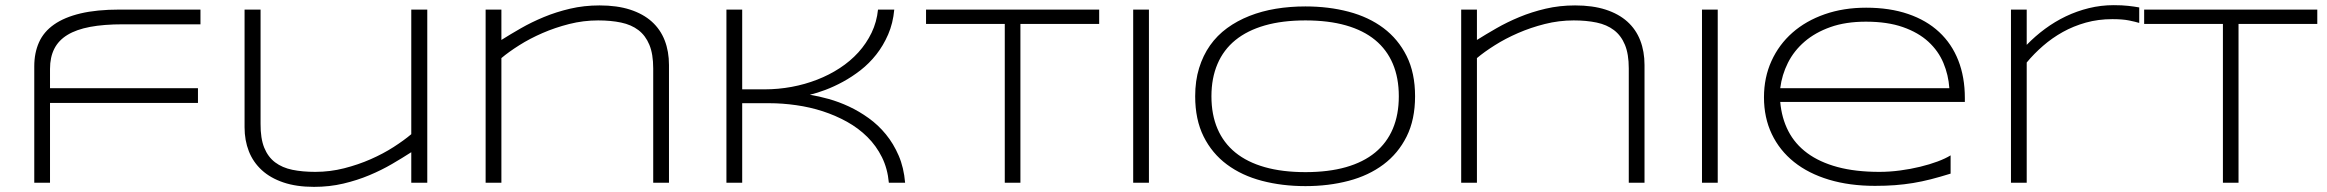

<svg xmlns="http://www.w3.org/2000/svg" viewBox="-20 -708 9019 744"><path d="M456.1 -613.8Q382.3 -613.8 329.1 -603.8Q275.9 -593.8 241.5 -572.8Q207 -551.8 190.4 -519Q173.8 -486.3 173.8 -440.9V-366.2H747.1V-309.1H173.8V0H112.8V-451.2Q112.8 -502.9 131.1 -543.9Q149.4 -585 189.5 -613Q229.5 -641.1 292.2 -656Q355 -670.9 443.8 -670.9H756.8V-613.8Z M989.7 -670.9V-228Q989.3 -171.9 1003.9 -135.7Q1018.6 -99.6 1046.1 -78.9Q1073.7 -58.1 1113 -50Q1152.3 -42 1201.7 -42Q1258.8 -42 1313.5 -55.9Q1368.2 -69.8 1416.5 -91.1Q1464.8 -112.3 1505.1 -138.2Q1545.4 -164.1 1573.7 -188V-670.9H1635.7V0H1573.7V-118.2Q1539.6 -96.2 1499 -72.5Q1458.5 -48.8 1411.4 -29.1Q1364.3 -9.3 1310.5 3.4Q1256.8 16.1 1196.8 16.1Q1128.9 16.1 1078.4 -1Q1027.8 -18.1 994.4 -48.8Q960.9 -79.6 944.3 -121.8Q927.7 -164.1 927.7 -214.8V-670.9Z M2511.2 0V-442.9Q2511.2 -498.5 2496.3 -534.4Q2481.4 -570.3 2453.9 -591.3Q2426.3 -612.3 2386.7 -620.6Q2347.2 -628.9 2297.9 -628.9Q2240.7 -628.9 2185.8 -615Q2130.9 -601.1 2082 -579.8Q2033.2 -558.6 1992.2 -532.7Q1951.2 -506.8 1922.9 -482.9V0H1861.8V-670.9H1922.9V-553.2Q1957 -574.7 1998.3 -598.4Q2039.6 -622.1 2087.2 -641.8Q2134.8 -661.6 2189 -674.3Q2243.2 -687 2303.2 -687Q2371.1 -687 2421.6 -670.7Q2472.2 -654.3 2505.6 -624.3Q2539.1 -594.2 2555.7 -551.5Q2572.3 -508.8 2572.3 -456.1V0Z M3424.3 0Q3419.4 -54.7 3397.5 -98.9Q3375.5 -143.1 3341.1 -177.2Q3306.6 -211.4 3262.2 -236.1Q3217.8 -260.7 3168 -276.9Q3118.2 -293 3064.9 -300.5Q3011.7 -308.1 2960 -308.1H2856V0H2794.9V-670.9H2856V-361.8H2943.4Q2995.6 -361.8 3047.4 -371.3Q3099.1 -380.9 3146.2 -399.2Q3193.4 -417.5 3234.1 -444.1Q3274.9 -470.7 3306.2 -505.1Q3337.4 -539.6 3357.4 -581.1Q3377.4 -622.6 3382.3 -670.9H3445.3Q3440.4 -617.7 3421.6 -574.5Q3402.8 -531.2 3375.5 -496.6Q3348.1 -461.9 3314.5 -435.8Q3280.8 -409.7 3246.1 -390.9Q3211.4 -372.1 3178.2 -359.6Q3145 -347.2 3118.2 -340.8Q3151.9 -335.4 3191.2 -324.5Q3230.5 -313.5 3269.8 -295.2Q3309.1 -276.9 3346.2 -250.2Q3383.3 -223.6 3412.8 -187.5Q3442.4 -151.4 3462.4 -105Q3482.4 -58.6 3487.3 0Z M3934.1 -615.2V0H3873.5V-615.2H3568.4V-670.9H4239.3V-615.2Z M4371.1 0V-670.9H4432.1V0Z M5463.4 -335Q5463.4 -244.6 5430.7 -179Q5397.9 -113.3 5340.8 -70.6Q5283.7 -27.8 5206.1 -7.3Q5128.4 13.2 5038.6 13.2Q4948.2 13.2 4870.1 -7.3Q4792 -27.8 4734.4 -70.6Q4676.8 -113.3 4644 -179Q4611.3 -244.6 4611.3 -335Q4611.3 -395 4626.5 -444.1Q4641.6 -493.2 4668.9 -532Q4696.3 -570.8 4735.1 -599.1Q4773.9 -627.4 4821.5 -646.2Q4869.1 -665 4923.8 -674.1Q4978.5 -683.1 5038.6 -683.1Q5128.4 -683.1 5206.1 -662.6Q5283.7 -642.1 5340.8 -599.4Q5397.9 -556.6 5430.7 -491Q5463.4 -425.3 5463.4 -335ZM5400.4 -335Q5400.4 -406.2 5377.2 -460.9Q5354 -515.6 5308.6 -553Q5263.2 -590.3 5195.6 -609.6Q5127.9 -628.9 5038.6 -628.9Q4949.2 -628.9 4881.1 -609.4Q4813 -589.8 4767.1 -552.5Q4721.2 -515.1 4697.8 -460.2Q4674.3 -405.3 4674.3 -335Q4674.3 -263.7 4697.8 -209Q4721.2 -154.3 4767.1 -116.9Q4813 -79.6 4881.1 -60.3Q4949.2 -41 5038.6 -41Q5127.9 -41 5195.6 -60.3Q5263.2 -79.6 5308.6 -116.9Q5354 -154.3 5377.2 -209Q5400.4 -263.7 5400.4 -335Z M6291.5 0V-442.9Q6291.5 -498.5 6276.6 -534.4Q6261.7 -570.3 6234.1 -591.3Q6206.5 -612.3 6167 -620.6Q6127.4 -628.9 6078.1 -628.9Q6021 -628.9 5966.1 -615Q5911.1 -601.1 5862.3 -579.8Q5813.5 -558.6 5772.5 -532.7Q5731.4 -506.8 5703.1 -482.9V0H5642.1V-670.9H5703.1V-553.2Q5737.3 -574.7 5778.6 -598.4Q5819.8 -622.1 5867.4 -641.8Q5915 -661.6 5969.2 -674.3Q6023.4 -687 6083.5 -687Q6151.4 -687 6201.9 -670.7Q6252.4 -654.3 6285.9 -624.3Q6319.3 -594.2 6335.9 -551.5Q6352.5 -508.8 6352.5 -456.1V0Z M6575.2 0V-670.9H6636.2V0Z M7538.6 -35.2Q7497.6 -22.5 7462.4 -13.4Q7427.2 -4.4 7393.1 1.2Q7358.9 6.8 7323.5 9.5Q7288.1 12.2 7245.6 12.2Q7147 12.2 7067.4 -11.7Q6987.8 -35.6 6931.9 -80.3Q6876 -125 6845.7 -188.5Q6815.4 -252 6815.4 -331.1Q6815.4 -407.7 6844.5 -471.7Q6873.5 -535.6 6925.8 -581.5Q6978 -627.4 7050.8 -652.8Q7123.5 -678.2 7211.4 -678.2Q7302.7 -678.2 7374 -653.8Q7445.3 -629.4 7494.1 -584Q7543 -538.6 7568.4 -473.9Q7593.8 -409.2 7593.8 -328.1V-313H6878.4Q6883.8 -250.5 6909.7 -200.2Q6935.5 -149.9 6983.2 -114.7Q7030.8 -79.6 7100.3 -60.8Q7169.9 -42 7262.7 -42Q7302.2 -42 7342.8 -47.4Q7383.3 -52.7 7420.4 -61.8Q7457.5 -70.8 7488.3 -82.3Q7519 -93.8 7538.6 -106ZM7533.7 -366.2Q7530.3 -417.5 7510.7 -464.1Q7491.2 -510.7 7452.4 -546.4Q7413.6 -582 7353.8 -603Q7293.9 -624 7210.4 -624Q7131.8 -624 7072.8 -603Q7013.7 -582 6972.7 -546.6Q6931.6 -511.2 6908.2 -464.6Q6884.8 -418 6878.4 -366.2Z M8269.5 -619.1Q8255.4 -623.5 8230.2 -628.7Q8205.1 -633.8 8165.5 -633.8Q8110.8 -633.8 8062.7 -620.4Q8014.6 -606.9 7973.4 -584Q7932.1 -561 7897 -530.5Q7861.8 -500 7833.5 -465.8V0H7772.5V-670.9H7833.5V-534.2Q7866.2 -567.9 7904.5 -596.2Q7942.9 -624.5 7985.4 -644.8Q8027.8 -665 8074.5 -676.5Q8121.1 -688 8170.9 -688Q8188 -688 8201.7 -687.3Q8215.3 -686.5 8226.8 -685.3Q8238.3 -684.1 8248.5 -682.6Q8258.8 -681.2 8269.5 -679.2V-619.1Z M8654.3 -615.2V0H8593.8V-615.2H8288.6V-670.9H8959.5V-615.2Z"/></svg>

Font: Syncopate
Style: Regular
Weight: 400
Width: 7
Version: Version 001.001